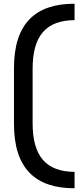

<svg xmlns="http://www.w3.org/2000/svg" viewBox="-20 -770 429 1030"><path d="M380 240V152C227 151 155 68 155 -109V-401C155 -578 227 -661 380 -662V-750C171 -750 55 -645 55 -405V-105C55 135 171 240 380 240Z"/></svg>

Font: Meta Space Medium
Style: Regular
Weight: 500
Designer: Meta Pool / Florian Karsten
Foundry: Meta Pool / Florian Karsten
Version: Version 2.000;Glyphs 3.1.1 (3137)